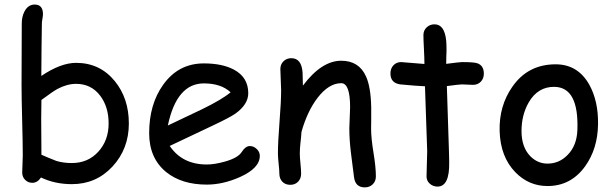

<svg xmlns="http://www.w3.org/2000/svg" viewBox="-20 -789 2702 844"><path d="M295.9 20.5Q221.2 20.5 160.2 -8.8Q144.5 14.6 122.1 14.6Q103.5 14.6 90.6 1.7Q77.6 -11.2 77.6 -30.8Q77.6 -43.5 78.9 -68.4Q80.1 -93.3 80.1 -106Q80.1 -157.7 77.4 -261Q74.7 -364.3 74.7 -416Q74.7 -451.7 75.2 -551Q75.7 -650.4 75.7 -686.5Q75.7 -715.8 87.9 -739.3Q104 -769 132.3 -769Q168.9 -769 168.9 -726.6Q168.9 -719.7 166.5 -706.5Q164.1 -693.4 164.1 -686.5L162.6 -579.6L161.6 -455.1Q204.1 -483.9 242.4 -498.3Q280.8 -512.7 314.5 -512.7Q419.4 -512.7 484.9 -432.1Q546.4 -356.4 546.4 -246.1Q546.4 -134.8 474.6 -57.1Q402.8 20.5 295.9 20.5ZM314.5 -420.4Q274.4 -420.4 232.4 -397.9Q211.9 -386.7 162.1 -349.6L161.1 -265.1L161.6 -189L162.1 -108.9Q185.5 -98.1 228 -81.5Q258.3 -72.3 295.9 -72.3Q366.7 -72.3 412.1 -122.1Q457.5 -171.9 457.5 -246.1Q457.5 -318.8 420.9 -367.7Q381.3 -420.4 314.5 -420.4Z M889.2 22.5Q778.8 22.5 710.4 -32.7Q635.7 -93.8 635.7 -203.6Q635.7 -330.6 697.3 -416.5Q764.2 -510.3 876 -510.3Q957 -510.3 1008.3 -482.9Q1071.3 -449.2 1071.3 -379.4Q1071.3 -330.6 1016.1 -290.5Q991.7 -272.9 912.6 -235.8L726.1 -147.5Q753.4 -106.9 794.2 -86.4Q835 -65.9 889.2 -65.9Q922.9 -65.9 968.3 -78.6Q1025.9 -94.7 1042.5 -120.8Q1059.1 -147 1078.1 -147Q1095.2 -147 1108.6 -134Q1122.1 -121.1 1122.1 -104Q1122.1 -49.8 1034.7 -10.7Q960 22.5 889.2 22.5ZM876 -422.4Q816.4 -422.4 776.9 -376.2Q737.3 -330.1 717.8 -237.3L867.7 -308.6Q956.1 -351.6 993.7 -383.3Q951.7 -422.4 876 -422.4Z M1583.5 34.7Q1541.5 34.7 1536.1 -11.2L1522.5 -118.2Q1515.6 -175.3 1515.6 -225.1Q1515.6 -238.8 1517.3 -271.5Q1519 -304.2 1519 -317.9Q1519 -423.3 1480 -423.3Q1425.3 -423.3 1375.5 -358.4Q1330.6 -299.3 1305.2 -209Q1304.2 -189.9 1300.8 -161.1Q1297.9 -136.7 1297.9 -113.8Q1297.9 -99.1 1300.8 -69.8Q1303.7 -40.5 1303.7 -25.9Q1303.7 -3.9 1290.3 9.8Q1276.9 23.4 1255.9 23.4Q1234.4 23.4 1221.2 9.8Q1208 -3.9 1208 -25.9Q1208 -40.5 1204.8 -69.8Q1201.7 -99.1 1201.7 -113.8Q1201.7 -164.1 1208.7 -253.2Q1215.8 -342.3 1215.8 -392.6Q1215.8 -408.2 1214.1 -439Q1212.4 -469.7 1212.4 -485.4Q1212.4 -506.3 1226.3 -519.8Q1240.2 -533.2 1260.7 -533.2Q1305.7 -533.2 1310.1 -469.7L1311.5 -412.6Q1393.6 -522 1480 -522Q1558.1 -522 1588.9 -453.1Q1609.9 -407.2 1611.8 -317.4V-268.1L1611.3 -222.7Q1611.3 -182.1 1621.8 -117.9Q1632.3 -53.7 1632.3 -13.7Q1632.3 7.8 1618.4 21.2Q1604.5 34.7 1583.5 34.7Z M2059.1 -416Q2048.8 -416 2034.9 -417Q2021 -418 2010.7 -418Q1999.5 -418 1944.3 -410.6L1953.6 -122.1L1954.1 -100.6L1954.6 -75.7Q1956.5 31.2 1903.3 31.2Q1883.8 31.2 1869.4 18.6Q1855 5.9 1855 -13.2Q1855 -31.7 1856.4 -68.8Q1857.9 -106 1857.9 -124.5L1848.1 -409.7Q1812.5 -411.1 1739.7 -418Q1696.3 -423.8 1696.3 -466.3Q1696.3 -487.8 1709.5 -502Q1722.7 -516.1 1743.2 -516.1L1845.7 -507.8Q1845.7 -532.7 1843.5 -574.5Q1841.3 -616.2 1841.3 -634.8Q1841.3 -655.3 1855.5 -668.7Q1869.6 -682.1 1890.1 -682.1Q1934.1 -682.1 1941.4 -610.4Q1942.9 -592.3 1942.9 -566.9L1941.9 -538.6L1941.4 -508.3Q2002 -516.1 2010.7 -516.1Q2061.5 -516.1 2077.1 -511.2Q2106.9 -501.5 2106.9 -465.3Q2106.9 -443.8 2093.5 -429.9Q2080.1 -416 2059.1 -416Z M2386.7 28.8Q2304.7 28.8 2245.6 -31.7Q2179.7 -99.1 2176.3 -212.9Q2173.3 -323.2 2231.9 -407.2Q2300.3 -506.3 2422.4 -506.3Q2520 -506.3 2570.3 -417Q2610.4 -344.7 2608.9 -243.2Q2607.4 -134.8 2552.2 -58.1Q2489.7 28.8 2386.7 28.8ZM2416 -407.2Q2344.2 -407.7 2304.2 -338.9Q2272.5 -283.7 2272.5 -212.9Q2272.5 -142.1 2311 -102.5Q2343.3 -69.8 2386.7 -69.8Q2437.5 -69.8 2474.1 -106.9Q2515.6 -147.9 2518.1 -217.8Q2524.9 -406.7 2416 -407.2Z"/></svg>

Font: TUNJUNG BIRU
Style: Regular
Weight: 400
Designer: R.S. Wihananto
Foundry: R.S. Wihananto
Version: Version 2.0.1